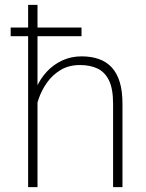

<svg xmlns="http://www.w3.org/2000/svg" viewBox="-20 -770 602 790"><path d="M134.3 -750V0H95.7V-750ZM127 -304.7 107.9 -327.1Q112.3 -369.1 128.7 -407.2Q145 -445.3 172.1 -474.6Q199.2 -503.9 235.6 -521Q272 -538.1 315.9 -538.1Q355.5 -538.1 386.7 -527.1Q418 -516.1 439.7 -492.7Q461.4 -469.2 472.7 -432.4Q483.9 -395.5 483.9 -342.8V0H445.3V-342.8Q445.3 -405.3 428.2 -439.7Q411.1 -474.1 380.6 -488.3Q350.1 -502.4 309.6 -502.4Q262.7 -502.4 228.8 -481.7Q194.8 -460.9 172.9 -429.4Q150.9 -397.9 139.4 -364.3Q127.9 -330.6 127 -304.7ZM315.4 -656.7V-621.1H23.9V-656.7Z"/></svg>

Font: Roboto ExtraLight
Style: Regular
Weight: 250
Designer: Christian Robertson
Foundry: Google
Version: Version 3.009; 2024